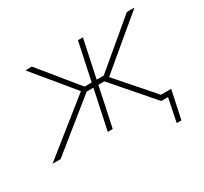

<svg xmlns="http://www.w3.org/2000/svg" viewBox="-159 -681 1067 1006"><g transform="rotate(-30 375.0 -178.0)"><path d="M-26.5 0Q27 -43 80 -85.2Q133 -127.5 185.5 -169.5L292.5 -255L234.5 -325.5Q199.5 -368 165.2 -409.5Q131 -451 95.5 -494L133.5 -495.5Q164 -458.5 194.8 -420.8Q225.5 -383 256 -345.5L321 -266H364L365 -270.5Q378 -332 389.2 -385Q400.5 -438 412.5 -494H442.5Q430.5 -438 419.2 -385Q408 -332 395 -270.5L394 -266H437L532 -346Q576.5 -383 620.8 -420.2Q665 -457.5 708 -494H754.5Q703.5 -451.5 653 -409Q602.5 -366.5 552.5 -325L457 -245L522.5 -170Q553.5 -135 584.2 -99.8Q615 -64.5 646 -29H708Q703.5 -7.5 699 14Q694.5 35.5 689.5 58.5Q685 80 680.8 100Q676.5 120 672 141H643.5L672 0H631Q598.5 -37.5 567 -74Q535.5 -110.5 503 -147.5L424.5 -238H388L384.5 -221Q372 -161 360.8 -108.8Q349.5 -56.5 337.5 0H307.5Q319.5 -56.5 330.8 -108.8Q342 -161 354.5 -221L358 -238H317.5L204 -146.5Q158.5 -110 113 -73.2Q67.5 -36.5 22.5 0Z"/></g></svg>

Font: Commissioner Thin
Style: Italic
Weight: 100
Italic angle: -12°
Designer: Kostas Bartsokas
Foundry: Kostas Bartsokas
Version: Version 1.000; ttfautohint (v1.8.3)